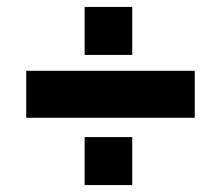

<svg xmlns="http://www.w3.org/2000/svg" viewBox="-20 -562 640 556"><path d="M225 -542H363V-403H225ZM544 -221H56V-357H544ZM225 -165H363V-26H225Z"/></svg>

Font: Nunito Sans Heavy
Style: Regular
Weight: 400
Designer: Vernon Adams
Foundry: Vernon Adams
Version: Version 2.500